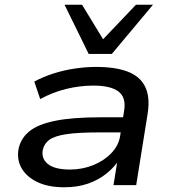

<svg xmlns="http://www.w3.org/2000/svg" viewBox="-20 -783 733 812"><path d="M252 9Q183 9 137 -13.5Q91 -36 70.5 -73Q50 -110 59 -156Q69 -199 104.5 -228Q140 -257 213 -272Q286 -287 408 -287H519L509 -223H397Q310 -223 260.5 -215.5Q211 -208 189 -192Q167 -176 161 -149Q154 -112 183 -89Q212 -66 276 -66Q328 -66 374 -84.5Q420 -103 451 -135.5Q482 -168 488 -208L505 -315Q514 -371 481 -396Q448 -421 375 -421Q318 -421 260.5 -407Q203 -393 150 -364L125 -438Q162 -458 205.5 -472Q249 -486 296 -493Q343 -500 386 -500Q467 -500 519 -480.5Q571 -461 593 -418Q615 -375 605 -306L556 0H460L478 -112L488 -113Q466 -78 431.5 -50Q397 -22 352.5 -6.5Q308 9 252 9ZM355 -555 253 -763H327L416 -617L555 -763H627L453 -555Z"/></svg>

Font: Nunito Sans 10pt Expanded Medium
Style: Italic
Weight: 500
Width: 7
Italic angle: -9°
Designer: Vernon Adams
Foundry: Vernon Adams
Version: Version 3.101;gftools[0.9.27]